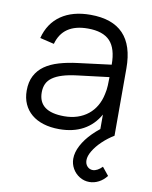

<svg xmlns="http://www.w3.org/2000/svg" viewBox="-88 -620 732 927"><g transform="rotate(10 278.0 -157.0)"><path d="M414 241Q388 241 366 227.5Q344 214 331.2 191.5Q318.5 169 318.5 143.5Q318.5 112 336.5 78Q354.5 44 386 12.5Q403 -4.5 422.5 -20V-91Q393.5 -39 344 -12Q294.5 15 226.5 15Q183 15 148.5 4.2Q114 -6.5 90 -26.8Q66 -47 53 -76Q40 -105 40 -141.5Q40 -184 55.8 -214.2Q71.5 -244.5 100.2 -264.8Q129 -285 169.8 -297Q210.5 -309 260 -315L422.5 -335.5Q422.5 -415 388 -451.2Q353.5 -487.5 279.5 -487.5Q157.5 -487.5 130 -386L60.5 -402.5Q79.5 -476.5 136.2 -515.8Q193 -555 280.5 -555Q495.5 -555 495.5 -330.5V0Q465 18.5 439 43.2Q413 68 397.8 93.5Q382.5 119 382.5 139.5Q382.5 158 393.5 169.8Q404.5 181.5 420.5 181.5Q431.5 181.5 443.5 175Q455.5 168.5 466.5 157L498.5 196.5Q482 218 459.8 229.5Q437.5 241 414 241ZM267 -255.5Q226 -250.5 196.8 -241.5Q167.5 -232.5 148.8 -219.2Q130 -206 121.5 -187.8Q113 -169.5 113 -145.5Q113 -50.5 239.5 -50.5Q274.5 -50.5 304 -60.2Q333.5 -70 356.2 -88.2Q379 -106.5 394 -132.5Q409 -158.5 415.5 -190.5Q420.5 -211 421.5 -233.8Q422.5 -256.5 422.5 -274.5Z"/></g></svg>

Font: Vela Sans
Style: Regular
Weight: 400
Designer: Principal design: Mikhail Sharanda - project Manrope.
Design modification: Ravid Balaliev
Foundry: Mikhail Sharanda
Version: Version 1.001